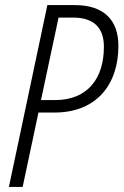

<svg xmlns="http://www.w3.org/2000/svg" viewBox="-20 -734 485 754"><path d="M15 0H69L131 -292H194C357 -292 445 -400 445 -554C445 -654 389 -714 274 -714H166ZM196 -341H141L210 -665H266C349 -665 388 -625 388 -550C388 -427 325 -341 196 -341Z"/></svg>

Font: Noto Sans Condensed Light
Style: Italic
Weight: 300
Width: 3
Italic angle: -12°
Designer: Monotype Design Team
Foundry: Monotype Imaging Inc.
Version: Version 2.013